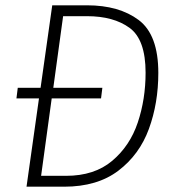

<svg xmlns="http://www.w3.org/2000/svg" viewBox="-20 -704 670 724"><path d="M577 -429Q577 -315 541.5 -218Q506 -121 426.5 -60.5Q347 0 222 0H80L127 -333H42L47 -373H133L177 -684H308Q429 -684 503 -628.5Q577 -573 577 -429ZM529 -430Q529 -555 468.5 -599Q408 -643 308 -643H218L181 -373H366L361 -333H175L135 -41H229Q336 -41 403 -97.5Q470 -154 499.5 -242Q529 -330 529 -430Z"/></svg>

Font: Fira Sans ExtraLight
Style: Italic
Weight: 275
Italic angle: -8°
Designer: Carrois Corporate & Edenspiekermann AG
Foundry: Carrois Corporate GbR & Edenspiekermann AG
Version: Version 4.203